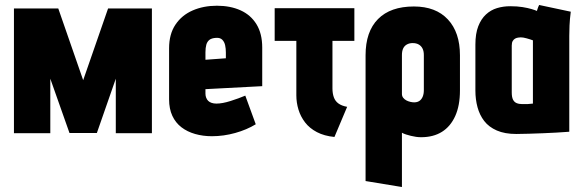

<svg xmlns="http://www.w3.org/2000/svg" viewBox="-20 -534 2348 771"><path d="M414 -500 314 -212 214 -500H36V1H182V-218L259 0H369L445 -218V1H590V-500Z M805 -158V-176L1033 -188V-343Q1033 -399 1010 -436.5Q987 -474 946 -492.5Q905 -511 851 -511Q797 -511 753.5 -492Q710 -473 684.5 -435Q659 -397 659 -340V-135Q659 -97 672 -69Q685 -41 708.5 -23Q732 -5 763.5 4Q795 13 831 13Q878 13 924.5 0Q971 -13 1007 -35L965 -150Q939 -139 906 -128.5Q873 -118 849 -118Q838 -118 829.5 -121Q821 -124 816 -129Q811 -134 808 -141.5Q805 -149 805 -158ZM887 -323V-300L805 -294V-324Q805 -342 808.5 -354.5Q812 -367 821 -374Q830 -381 848 -382Q864 -383 872.5 -374.5Q881 -366 884 -352.5Q887 -339 887 -323Z M1315 -179V-370H1403V-501H1083V-370H1170V-151Q1170 -122 1178.5 -94Q1187 -66 1205 -42.5Q1223 -19 1252.5 -3.5Q1282 12 1323 16L1374 -105Q1352 -109 1339 -118.5Q1326 -128 1320.5 -143.5Q1315 -159 1315 -179Z M1827 -171V-312Q1827 -404 1778.5 -456Q1730 -508 1642 -508Q1548 -508 1498 -457.5Q1448 -407 1448 -312V193L1594 217V-1Q1601 3 1610.5 6Q1620 9 1630 11.5Q1640 14 1650.5 15.5Q1661 17 1671 17Q1720 17 1754.5 -4.5Q1789 -26 1808 -68Q1827 -110 1827 -171ZM1682 -313V-172Q1682 -157 1677.5 -146Q1673 -135 1664.5 -129Q1656 -123 1643 -123Q1636 -123 1627.5 -125Q1619 -127 1611.5 -131Q1604 -135 1599 -141.5Q1594 -148 1594 -157V-313Q1594 -329 1599 -339.5Q1604 -350 1614 -355.5Q1624 -361 1637 -361Q1652 -361 1662 -355Q1672 -349 1677 -338.5Q1682 -328 1682 -313Z M2272 -487 2145 -514Q2141 -506 2138.5 -498Q2136 -490 2136 -490Q2130 -493 2115 -497.5Q2100 -502 2078.5 -505.5Q2057 -509 2029 -509Q2001 -509 1976 -501.5Q1951 -494 1931.5 -476Q1912 -458 1900.5 -428.5Q1889 -399 1889 -355V-170Q1889 -135 1897.5 -103.5Q1906 -72 1924.5 -48Q1943 -24 1975 -10Q2007 4 2053 4Q2076 4 2104 3Q2132 2 2161 1Q2190 0 2213.5 -1.5Q2237 -3 2251.5 -4Q2266 -5 2266 -5V-390Q2266 -407 2267 -431.5Q2268 -456 2272 -487ZM2035 -163V-351Q2035 -363 2039 -369.5Q2043 -376 2048.5 -379Q2054 -382 2060.5 -383Q2067 -384 2071 -384Q2076 -384 2082 -383Q2088 -382 2095 -380Q2102 -378 2108.5 -376Q2115 -374 2120 -372V-118Q2114 -118 2108.5 -117Q2103 -116 2098 -116Q2093 -116 2087.5 -116Q2082 -116 2077 -116Q2064 -116 2054.5 -120Q2045 -124 2040 -134Q2035 -144 2035 -163Z"/></svg>

Font: Advent Pro ExtraBold
Style: Regular
Weight: 800
Designer: VivaRado, Andreas Kalpakidis
Foundry: VivaRado, Andreas Kalpakidis
Version: Version 3.000